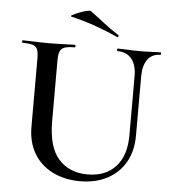

<svg xmlns="http://www.w3.org/2000/svg" viewBox="-55 -842 812 906"><g transform="rotate(5 350.5 -388.5)"><path d="M571 -503Q571 -555 547.5 -584Q524 -613 480 -613Q478 -613 478 -619Q478 -625 480 -625Q505 -625 530.5 -623.5Q556 -622 586 -622Q612 -622 637.5 -623.5Q663 -625 684 -625Q686 -625 686 -619Q686 -613 684 -613Q644 -613 623 -584Q602 -555 602 -503V-223Q602 -150 571.5 -97Q541 -44 486 -15Q431 14 357 14Q284 14 227 -14.5Q170 -43 138.5 -96Q107 -149 107 -222V-544Q107 -573 101.5 -587.5Q96 -602 79.5 -607.5Q63 -613 31 -613Q28 -613 28 -619Q28 -625 31 -625Q56 -625 87.5 -623.5Q119 -622 154 -622Q191 -622 222 -623.5Q253 -625 278 -625Q281 -625 281 -619Q281 -613 278 -613Q245 -613 229 -607Q213 -601 207.5 -586Q202 -571 202 -542V-257Q202 -135 252.5 -78Q303 -21 390 -21Q475 -21 523 -73.5Q571 -126 571 -222ZM473 -679Q422 -702 369.5 -721Q317 -740 250 -756Q242 -758 253 -764Q264 -770 282.5 -777.5Q301 -785 318 -789Q335 -793 339 -790Q372 -766 405 -740Q438 -714 477 -689Q481 -688 479 -682.5Q477 -677 473 -679Z"/></g></svg>

Font: Cormorant Light SemiBold
Style: Regular
Weight: 600
Version: Version 4.000